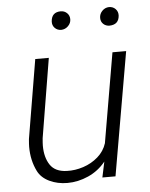

<svg xmlns="http://www.w3.org/2000/svg" viewBox="-53 -766 638 819"><g transform="rotate(-5 266.5 -356.0)"><path d="M237.3 -721.7Q253.4 -721.7 264.4 -711.2Q275.4 -700.7 275.4 -684.6Q275.4 -668 262.9 -655.5Q250.5 -643.1 233.4 -642.6Q216.8 -642.6 205.8 -653.8Q194.8 -665 195.8 -682.1Q198.7 -721.2 237.3 -721.7ZM444.3 -721.7Q461.4 -721.7 472.4 -710.2Q483.4 -698.7 482.4 -681.6Q479.5 -643.6 440.4 -642.6Q424.3 -642.6 413.6 -652.6Q402.8 -662.6 402.8 -678.7Q402.8 -695.8 415 -708.5Q427.2 -721.2 444.3 -721.7ZM353 0 367.2 -66.9Q336.4 -28.8 292.5 -9.3Q248.5 10.3 203.1 10.3Q160.2 10.3 125.7 -6.3Q91.3 -22.9 76.7 -52.2Q53.2 -99.1 53.2 -157.2Q53.2 -168 55.2 -190.4L111.8 -528.3H169.9L113.8 -189Q111.8 -167.5 111.8 -157.2Q111.8 -106.9 133.3 -74.7Q154.8 -42.5 204.6 -41Q239.7 -39.6 275.4 -51.3Q311 -63 338.4 -86.9Q365.7 -110.8 376.5 -144.5L442.4 -528.3H501L409.2 0Z"/></g></svg>

Font: Mardoto Light
Style: Italic
Weight: 300
Italic angle: -12°
Designer: Christian Robertson, Vahan Hovhannisyan
Foundry: Google
Version: Version 1.000